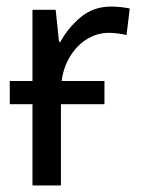

<svg xmlns="http://www.w3.org/2000/svg" viewBox="-20 -566 431 586"><path d="M168 -318.8C170.9 -341.3 177.2 -361.8 186.5 -380.4C213.9 -434.6 261.2 -465.8 312 -465.8C329.6 -465.8 350.1 -462.9 366.2 -459L376 -540C359.9 -543.9 336.9 -545.9 317.9 -545.9C283.2 -545.9 252.9 -535.2 227.1 -514.2C201.2 -492.7 180.2 -467.3 164.1 -438H160.2L149.9 -536.1H79.1V-318.8H9.8V-248H79.1V0H166V-248H298.8V-318.8Z"/></svg>

Font: Avrile Sans
Style: Regular
Weight: 400
Designer: Monotype Design Team, Google (font), Stefan Peev (BGR Cyrillic), Cristiano Sobral (main changes)
Foundry: The Avrile Sans Project Authors
Version: Version 3.110